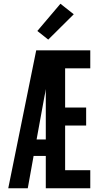

<svg xmlns="http://www.w3.org/2000/svg" viewBox="-20 -1003 540 1023"><path d="M24 0 173 -735H461V-639H327V-430H439V-334H327V-96H461V0H224V-172H159L128 0ZM175 -260H224V-529Q223 -519 221 -509.5Q219 -500 217 -490ZM237 -792 179 -838 302 -983 373 -927Z"/></svg>

Font: Iosevka SS18
Style: Bold
Weight: 700
Monospace: yes
Designer: Belleve Invis
Foundry: Belleve Invis
Version: Version 25.1.1; ttfautohint (v1.8.4)